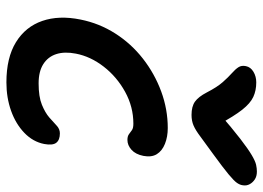

<svg xmlns="http://www.w3.org/2000/svg" viewBox="-134 -698 841 614"><g transform="rotate(90 287.0 -391.5)"><path d="M244 9Q165 9 115.5 -21.5Q66 -52 47.5 -105.5Q29 -159 43 -228Q55 -288 87.5 -339Q120 -390 168 -427.5Q216 -465 273 -486Q330 -507 390 -507Q418 -507 440.5 -498Q463 -489 473.5 -472Q484 -455 479 -429Q474 -404 459.5 -391Q445 -378 428 -378Q416 -378 409.5 -383Q403 -388 396.5 -392.5Q390 -397 376 -397Q322 -397 274 -370.5Q226 -344 193.5 -302Q161 -260 152 -213Q145 -177 153.5 -150.5Q162 -124 185.5 -109Q209 -94 247 -94Q290 -94 315.5 -104.5Q341 -115 356 -128Q371 -141 382 -151.5Q393 -162 407 -162Q428 -162 437 -150.5Q446 -139 441 -112Q434 -76 405.5 -48.5Q377 -21 335 -6Q293 9 244 9ZM529 -792Q544 -792 554 -785.5Q564 -779 569.5 -769Q575 -759 573 -747Q572 -738 565.5 -728.5Q559 -719 538 -701.5Q517 -684 473 -652Q438 -627 417.5 -611.5Q397 -596 382 -589.5Q367 -583 348 -583Q321 -583 305.5 -594Q290 -605 276 -632Q259 -665 243 -683Q227 -701 214.5 -712Q202 -723 195.5 -733Q189 -743 192 -757Q195 -772 210 -781Q225 -790 244 -790Q270 -790 290.5 -780.5Q311 -771 331.5 -745Q352 -719 379 -669H340Q392 -714 424.5 -739Q457 -764 476.5 -775.5Q496 -787 507.5 -789.5Q519 -792 529 -792Z"/></g></svg>

Font: Shantell Sans Medium
Style: Italic
Weight: 500
Italic angle: -11°
Designer: Stephen Nixon, Anya Danilova, Shantell Martin
Foundry: Arrow Type
Version: Version 1.011;[c5ecc13dd]